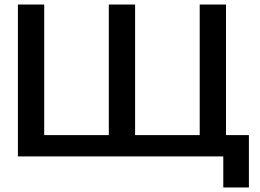

<svg xmlns="http://www.w3.org/2000/svg" viewBox="-20 -690 1146 847"><path d="M59 0H965V137H1078V-94H977V-670H861V-94H576V-670H460V-94H175V-670H59Z"/></svg>

Font: LT Wave Medium
Style: Regular
Weight: 500
Designer: Daniel Lyons
Version: Version 2.5 (Glyphs App)